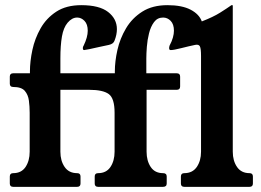

<svg xmlns="http://www.w3.org/2000/svg" viewBox="-20 -724 1013 744"><path d="M96 -447Q96 -486 105.5 -530.5Q115 -575 137.5 -614.5Q160 -654 198.5 -679Q237 -704 295 -704Q365 -704 399 -677.5Q433 -651 433 -611Q433 -590 424 -567Q420 -554 402 -550Q386 -547 364.5 -542Q343 -537 326 -533.5Q309 -530 306 -530Q301 -530 301 -538Q301 -543 304 -547Q320 -580 320 -605Q320 -630 307.5 -643Q295 -656 279 -656Q259 -656 242 -636Q226 -617 220 -582.5Q214 -548 214 -498V-440H425V-447Q425 -486 435 -530.5Q445 -575 468.5 -614.5Q492 -654 531.5 -679Q571 -704 629 -704Q685 -704 718.5 -686.5Q752 -669 762 -641Q806 -658 833 -675Q860 -692 874 -702Q876 -704 878 -704H880Q882 -704 882 -702V-136Q882 -101 898.5 -77Q915 -53 947 -53Q960 -53 960 -40V-13Q960 0 947 0H694Q681 0 681 -13V-40Q681 -53 694 -53Q726 -53 742.5 -77Q759 -101 759 -136V-507Q759 -536 754.5 -544.5Q750 -553 736 -550Q712 -545 682.5 -537.5Q653 -530 642 -530Q636 -530 635.5 -535.5Q635 -541 637 -547Q646 -564 650 -578.5Q654 -593 654 -605Q654 -630 641.5 -643Q629 -656 612 -656Q590 -656 577 -638.5Q564 -621 557.5 -595Q551 -569 549 -542.5Q547 -516 547 -498V-440H665Q678 -440 678 -427V-389Q678 -376 665 -376H548V-136Q548 -101 564 -77Q580 -53 612 -53Q626 -53 626 -40V-13Q626 0 612 0H360Q347 0 347 -13V-40Q347 -53 360 -53Q392 -53 408 -77Q424 -101 424 -136V-287Q424 -343 401.5 -359.5Q379 -376 325 -376H214V-136Q214 -101 230.5 -77Q247 -53 279 -53Q292 -53 292 -40V-13Q292 0 279 0H31Q18 0 18 -13V-40Q18 -53 31 -53Q63 -53 79 -77Q95 -101 95 -136V-287Q95 -311 92 -334Q89 -357 76 -372Q63 -387 31 -387Q18 -387 18 -400V-427Q18 -440 31 -440H96Z"/></svg>

Font: Young Serif
Style: Regular
Weight: 400
Designer: Bastien Sozeau
Foundry: NBR — Bastien Sozeau
Version: Version 3.004; ttfautohint (v1.8.4.7-5d5b);gftools[0.9.33]